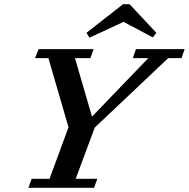

<svg xmlns="http://www.w3.org/2000/svg" viewBox="-20 -898 903 918"><path d="M727.5 -741.2 710.9 -719.2 570.8 -793.5 407.7 -717.8 393.6 -741.2 568.4 -877.9H599.6ZM115.7 0 131.3 -43H216.8L307.6 -289.6L211.4 -620.1H147.5L164.6 -663.1H427.7L412.1 -620.1H338.4L419.9 -340.3L689 -620.1H615.2L629.9 -663.1H862.8L847.7 -620.1H784.2L433.1 -288.1L341.8 -43H445.3L429.7 0Z"/></svg>

Font: Elstob 6pt SemiBold
Style: Italic
Weight: 600
Italic angle: -20°
Designer: Peter S. Baker
Version: Version 1.015